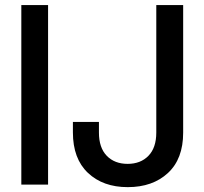

<svg xmlns="http://www.w3.org/2000/svg" viewBox="-20 -748 825 778"><path d="M174.8 -727.5V0H66.4V-727.5ZM497.6 10.3Q397.5 10.3 336.4 -47.4Q275.4 -105 275.4 -211.4V-253.9H380.9V-210.9Q380.9 -149.4 412.6 -116.7Q444.3 -84 497.1 -84Q549.8 -84 581.5 -116.7Q613.3 -149.4 613.3 -210.9V-727.5H722.2V-210.4Q722.2 -104 660.4 -46.9Q598.6 10.3 497.6 10.3Z"/></svg>

Font: Inter Display Medium
Style: Regular
Weight: 500
Designer: Rasmus Andersson
Foundry: rsms
Version: Version 4.001;git-9221beed3